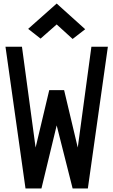

<svg xmlns="http://www.w3.org/2000/svg" viewBox="-20 -1064 640 1084"><path d="M124 0 11 -800H104L181 -231L258 -555H342L419 -231L496 -800H589L476 0H390L300 -356L214 0ZM390 -844 300 -926 209 -846 139 -901 300 -1044 461 -899Z"/></svg>

Font: Victor Mono SemiBold
Style: Regular
Weight: 600
Monospace: yes
Designer: Rune Bjørnerås
Version: Version 1.561;gftools[0.9.30]